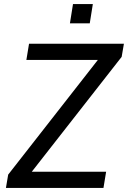

<svg xmlns="http://www.w3.org/2000/svg" viewBox="-20 -919 626 939"><path d="M9 0 20 -65 486 -661 487 -626H109L122 -705H586L575 -641L108 -44L107 -79H499L486 0ZM322 -805 337 -899H434L419 -805Z"/></svg>

Font: Nunito Sans 10pt SemiCondensed Medium
Style: Italic
Weight: 500
Width: 4
Italic angle: -9°
Designer: Vernon Adams
Foundry: Vernon Adams
Version: Version 3.101;gftools[0.9.27]